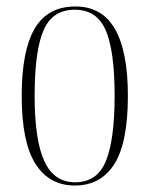

<svg xmlns="http://www.w3.org/2000/svg" viewBox="-20 -563 461 593"><path d="M211 10Q132 10 89.5 -57Q47 -124 47 -267Q47 -406 87 -474.5Q127 -543 213 -543Q295 -543 335 -473.5Q375 -404 375 -267Q375 -122 333 -56Q291 10 211 10ZM212 0Q280 0 307 -65.5Q334 -131 334 -267Q334 -406 306.5 -469.5Q279 -533 211 -533Q142 -533 114.5 -469.5Q87 -406 87 -267Q87 -130 117 -65Q147 0 212 0Z"/></svg>

Font: Noto Serif Display ExtraCondensed ExtraLight
Style: Regular
Weight: 200
Width: 2
Designer: Monotype Design Team
Foundry: Monotype Imaging Inc.
Version: Version 2.009